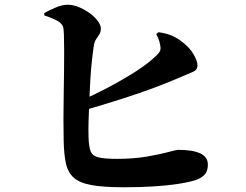

<svg xmlns="http://www.w3.org/2000/svg" viewBox="-20 -777 1040 811"><path d="M504 14Q418 14 367.5 5Q317 -4 292 -26Q267 -48 258.5 -86.5Q250 -125 249 -183Q248 -222 248 -270.5Q248 -319 249 -371Q250 -423 250.5 -472Q251 -521 251 -562Q251 -603 250 -630.5Q249 -658 246 -665Q239 -681 218 -691.5Q197 -702 167 -712V-722Q185 -732 213.5 -744.5Q242 -757 266 -757Q290 -757 314.5 -746.5Q339 -736 360 -720.5Q381 -705 393.5 -687.5Q406 -670 406 -657Q406 -642 400 -632.5Q394 -623 387 -613Q380 -603 377 -588Q373 -563 368.5 -523.5Q364 -484 361.5 -438.5Q359 -393 357 -347.5Q355 -302 354 -263Q353 -224 354 -198Q355 -159 362.5 -139Q370 -119 395 -112.5Q420 -106 473 -106Q544 -106 599.5 -115.5Q655 -125 690 -134.5Q725 -144 733 -144Q794 -144 826 -129Q858 -114 858 -82Q858 -53 843 -38Q828 -23 805 -16Q777 -7 731 0Q685 7 627 10.5Q569 14 504 14ZM311 -347Q375 -375 438.5 -408.5Q502 -442 555.5 -476.5Q609 -511 641 -543Q653 -554 656.5 -563.5Q660 -573 656 -589Q654 -603 648.5 -615Q643 -627 640 -633L649 -641Q678 -637 699.5 -629Q721 -621 743 -605Q779 -579 796.5 -549.5Q814 -520 814 -501Q814 -481 795 -473.5Q776 -466 747 -453Q697 -431 633 -407Q569 -383 492 -358.5Q415 -334 325 -308Z"/></svg>

Font: Noto Serif JP ExtraLight ExtraBold
Style: Regular
Weight: 800
Version: Version 2.003-H1;hotconv 1.1.1;makeotfexe 2.6.0